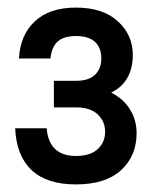

<svg xmlns="http://www.w3.org/2000/svg" viewBox="-20 -858 410 506"><path d="M180 -372Q103 -372 63 -410Q23 -448 20 -520H103Q109 -447 180 -447Q218 -447 237.5 -465Q257 -483 257 -511Q257 -538 237.5 -556.5Q218 -575 180 -575H122V-645H180Q214 -645 230.5 -661Q247 -677 247 -704Q247 -732 230.5 -747.5Q214 -763 180 -763Q148 -763 132 -748.5Q116 -734 113 -704H30Q33 -765 71.5 -801.5Q110 -838 180 -838Q251 -838 290.5 -802Q330 -766 330 -713Q330 -679 316 -653.5Q302 -628 273 -614Q306 -597 323 -569Q340 -541 340 -507Q340 -447 299 -409.5Q258 -372 180 -372Z"/></svg>

Font: PT Root UI Web Medium
Style: Regular
Weight: 500
Designer: Vitaly Kuzmin
Foundry: ParaType Ltd.
Version: Version 1.001W